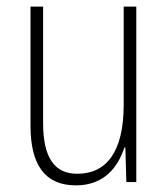

<svg xmlns="http://www.w3.org/2000/svg" viewBox="-20 -549 507 579"><path d="M391 -529H353V-233C353 -91 301 -25 213 -25C146 -25 110 -71 110 -178V-529H72V-170C72 -51 116 10 209 10C295 10 336 -46 355 -104H358L361 0H391Z"/></svg>

Font: Noto Sans Condensed ExtraLight
Style: Regular
Weight: 200
Width: 3
Designer: Monotype Design Team
Foundry: Monotype Imaging Inc.
Version: Version 2.013